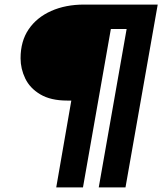

<svg xmlns="http://www.w3.org/2000/svg" viewBox="-20 -720 710 840"><path d="M226 100 292 -280H274Q202 -280 156.5 -307Q111 -334 90.5 -376.5Q70 -419 70 -465Q70 -540 105.5 -592Q141 -644 204 -672Q267 -700 348 -700H670L529 100H412L534 -593H465L343 100Z"/></svg>

Font: DM Sans 28pt ExtraBold
Style: Italic
Weight: 800
Italic angle: -10°
Version: Version 4.004;gftools[0.9.30]